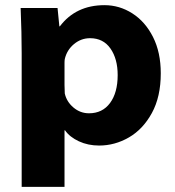

<svg xmlns="http://www.w3.org/2000/svg" viewBox="-20 -524 678 744"><path d="M64 -318Q64 -395 60 -493H203L210 -422H212Q274 -504 385 -504Q443 -504 493 -472Q543 -440 573 -380.5Q603 -321 603 -240Q603 -149 568.5 -86Q534 -23 479.5 8.5Q425 40 364 40Q321 40 285.5 23.5Q250 7 232 -19H230V200H64ZM230 -195 231 -162Q238 -130 264.5 -107.5Q291 -85 325 -85Q377 -85 406.5 -125Q436 -165 436 -233Q436 -296 408 -336Q380 -376 329 -376Q294 -376 266.5 -353Q239 -330 231 -295Q230 -289 230 -280Q230 -271 230 -266Z"/></svg>

Font: BM Euljiro oraeorae
Style: Regular
Weight: 400
Designer: Bongjin Kim; Bomjun Kim; Myungsoo Han; Hyesun Chae; Mikyoung Jeong; Wujin Sim; Minjae Kang; Suwha Jang;
Foundry: Sandoll Inc.
Version: Version 1.000;hotconv 1.0.109;makeexe 2.5.65596